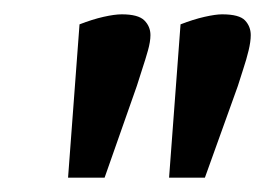

<svg xmlns="http://www.w3.org/2000/svg" viewBox="-20 -740 388 268"><path d="M216 -492 232 -706Q250 -713 265.5 -716.5Q281 -720 290 -720Q314 -720 322 -711.5Q330 -703 330 -691Q330 -682 327 -669.5Q324 -657 319.5 -643.5Q315 -630 312 -620L266 -492ZM75 -492 91 -706Q109 -713 124.5 -716.5Q140 -720 150 -720Q173 -720 181.5 -711.5Q190 -703 190 -691Q190 -682 186.5 -669.5Q183 -657 178.5 -643.5Q174 -630 171 -620L126 -492Z"/></svg>

Font: Faustina SemiBold
Style: Italic
Weight: 600
Italic angle: -8°
Designer: Alfonso Garcia
Foundry: http://www.omnibus-type.com
Version: Version 1.200